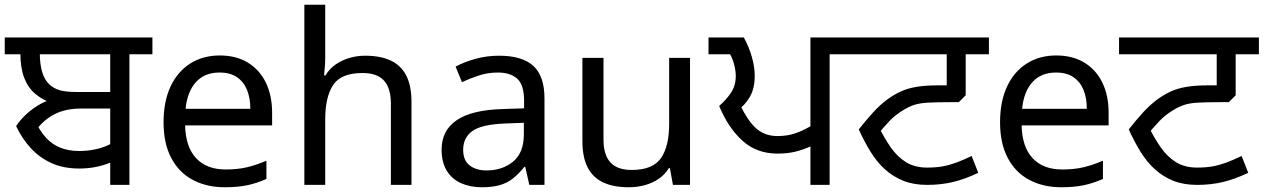

<svg xmlns="http://www.w3.org/2000/svg" viewBox="-27 -780 5331 810"><path d="M41 -248Q56 -271 78 -292.5Q100 -314 128 -332Q156 -350 189 -361L196 -343Q153 -358 122 -384Q91 -410 75 -452Q59 -494 59 -555L95 -551H-7V-622H569V-551H105L141 -554Q141 -511 150.5 -477.5Q160 -444 182 -423Q200 -407 224.5 -399.5Q249 -392 296 -392H456L454 -322H313Q272 -322 238 -312Q204 -302 175 -281Q146 -260 120 -225L122 -268Q142 -226 168 -198Q194 -170 228.5 -156.5Q263 -143 307 -143Q345 -143 380 -151Q415 -159 446 -176L452 -100Q420 -85 384 -77Q348 -69 307 -69Q240 -69 189 -92.5Q138 -116 101.5 -156.5Q65 -197 41 -248ZM438 0V-551H342V-622H616V-551H519V0Z M900 -546Q969 -546 1018.5 -516Q1068 -486 1094.5 -431.5Q1121 -377 1121 -304V-251H754Q756 -160 800.5 -112.5Q845 -65 925 -65Q976 -65 1015.5 -74.5Q1055 -84 1097 -102V-25Q1056 -7 1016 1.5Q976 10 921 10Q845 10 786.5 -21Q728 -52 695.5 -113.5Q663 -175 663 -264Q663 -352 692.5 -415Q722 -478 775.5 -512Q829 -546 900 -546ZM899 -474Q836 -474 799.5 -433.5Q763 -393 756 -321H1029Q1029 -367 1015 -401Q1001 -435 972.5 -454.5Q944 -474 899 -474Z M1345 -537Q1345 -518 1343.5 -498Q1342 -478 1340 -462H1346Q1363 -490 1389 -508Q1415 -526 1447 -535.5Q1479 -545 1513 -545Q1578 -545 1621.5 -524.5Q1665 -504 1687 -461Q1709 -418 1709 -349V0H1622V-343Q1622 -408 1593 -440Q1564 -472 1502 -472Q1412 -472 1378.5 -421.5Q1345 -371 1345 -277V0H1257V-760H1345Z M2078 -545Q2176 -545 2223 -502Q2270 -459 2270 -365V0H2206L2189 -76H2185Q2162 -47 2137.5 -27.5Q2113 -8 2081.5 1Q2050 10 2005 10Q1957 10 1918.5 -7Q1880 -24 1858 -59.5Q1836 -95 1836 -149Q1836 -229 1899 -272.5Q1962 -316 2093 -320L2184 -323V-355Q2184 -422 2155 -448Q2126 -474 2073 -474Q2031 -474 1993 -461.5Q1955 -449 1922 -433L1895 -499Q1930 -518 1978 -531.5Q2026 -545 2078 -545ZM2104 -259Q2004 -255 1965.5 -227Q1927 -199 1927 -148Q1927 -103 1954.5 -82Q1982 -61 2025 -61Q2093 -61 2138 -98.5Q2183 -136 2183 -214V-262Z M2884 -536V0H2812L2799 -71H2795Q2778 -43 2751 -25Q2724 -7 2692 1.5Q2660 10 2625 10Q2561 10 2517.5 -10.5Q2474 -31 2452 -74Q2430 -117 2430 -185V-536H2519V-191Q2519 -127 2548 -95Q2577 -63 2638 -63Q2727 -63 2761.5 -113Q2796 -163 2796 -257V-536Z M3392 0V-180L3398 -165Q3364 -149 3330 -140.5Q3296 -132 3253 -132Q3165 -132 3105 -186.5Q3045 -241 3007 -333Q3037 -359 3057 -389Q3077 -419 3077 -459Q3077 -481 3070.5 -506.5Q3064 -532 3053 -551H2962V-622H3111Q3133 -582 3145 -539.5Q3157 -497 3157 -460Q3157 -407 3136.5 -371.5Q3116 -336 3083 -313L3087 -357Q3119 -282 3157 -244Q3195 -206 3253 -206Q3294 -206 3328 -217.5Q3362 -229 3398 -251L3392 -240V-622H3569V-551H3473V0Z M3884 0Q3827 0 3783.5 -17.5Q3740 -35 3706 -66Q3672 -97 3645.5 -140Q3619 -183 3596 -234Q3628 -275 3657 -306.5Q3686 -338 3717 -361Q3745 -381 3773 -394Q3801 -407 3839 -413.5Q3877 -420 3932 -420H3967V-551H3555V-622H4145V-551H4047V-378L4018 -349H3981Q3923 -349 3888 -347Q3853 -345 3830 -337.5Q3807 -330 3783 -315Q3751 -296 3725.5 -269.5Q3700 -243 3669 -204L3676 -253Q3702 -200 3730 -159.5Q3758 -119 3795 -96Q3832 -73 3884 -73Q3921 -73 3949 -78Q3977 -83 4006 -93.5Q4035 -104 4072 -122L4100 -51Q4046 -25 3995 -12.5Q3944 0 3884 0Z M4429 -546Q4498 -546 4547.5 -516Q4597 -486 4623.5 -431.5Q4650 -377 4650 -304V-251H4283Q4285 -160 4329.5 -112.5Q4374 -65 4454 -65Q4505 -65 4544.5 -74.5Q4584 -84 4626 -102V-25Q4585 -7 4545 1.5Q4505 10 4450 10Q4374 10 4315.5 -21Q4257 -52 4224.5 -113.5Q4192 -175 4192 -264Q4192 -352 4221.5 -415Q4251 -478 4304.5 -512Q4358 -546 4429 -546ZM4428 -474Q4365 -474 4328.5 -433.5Q4292 -393 4285 -321H4558Q4558 -367 4544 -401Q4530 -435 4501.5 -454.5Q4473 -474 4428 -474Z M5023 0Q4966 0 4922.5 -17.5Q4879 -35 4845 -66Q4811 -97 4784.5 -140Q4758 -183 4735 -234Q4767 -275 4796 -306.5Q4825 -338 4856 -361Q4884 -381 4912 -394Q4940 -407 4978 -413.5Q5016 -420 5071 -420H5106V-551H4694V-622H5284V-551H5186V-378L5157 -349H5120Q5062 -349 5027 -347Q4992 -345 4969 -337.5Q4946 -330 4922 -315Q4890 -296 4864.5 -269.5Q4839 -243 4808 -204L4815 -253Q4841 -200 4869 -159.5Q4897 -119 4934 -96Q4971 -73 5023 -73Q5060 -73 5088 -78Q5116 -83 5145 -93.5Q5174 -104 5211 -122L5239 -51Q5185 -25 5134 -12.5Q5083 0 5023 0Z"/></svg>

Font: lgurmukhi15
Style: Book
Weight: 400
Designer: Jelle Bosma - Monotype Design Team
Foundry: Monotype Imaging Inc.
Version: Version 2.003